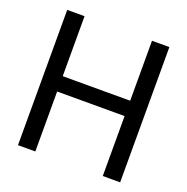

<svg xmlns="http://www.w3.org/2000/svg" viewBox="-129 -844 940 964"><g transform="rotate(20 341.5 -361.5)"><path d="M68.4 -722.7V0H161.1V-320.3H521.5V0H614.3V-722.7H521.5V-402.3H161.1V-722.7Z"/></g></svg>

Font: Giphurs
Style: Regular
Weight: 400
Version: Version 2.010